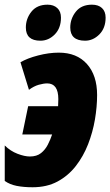

<svg xmlns="http://www.w3.org/2000/svg" viewBox="-27 -787 469 817"><path d="M111.8 9.8Q73.2 9.8 43.7 3.9Q14.2 -2 -6.8 -17.1V-168Q17.6 -144 47.6 -132.6Q77.6 -121.1 100.1 -121.1Q129.4 -121.1 147.5 -135.5Q165.5 -149.9 176.5 -171.4Q187.5 -192.9 194.8 -214.8H67.9L92.8 -335H220.2Q220.2 -340.3 220.7 -350.1Q221.2 -359.9 221.2 -365.2Q221.2 -432.1 173.8 -432.1Q158.7 -432.1 137.9 -426.3Q117.2 -420.4 96.2 -404.8L60.1 -522Q88.9 -539.1 135 -551Q181.2 -563 223.1 -563Q299.8 -563 343 -514.6Q386.2 -466.3 386.2 -382.8Q386.2 -333 377 -278.6Q367.7 -224.1 347.7 -172.9Q327.6 -121.6 295.4 -80.3Q263.2 -39.1 217.8 -14.6Q172.4 9.8 111.8 9.8ZM335 -613.8Q272 -613.8 272 -669.9Q272 -707.5 295.7 -737.3Q319.3 -767.1 364.3 -767.1Q391.6 -767.1 407 -752.7Q422.4 -738.3 422.4 -711.9Q422.4 -667.5 395.8 -640.6Q369.1 -613.8 335 -613.8ZM145 -613.8Q83 -613.8 83 -669.9Q83 -707.5 106.7 -737.3Q130.4 -767.1 175.3 -767.1Q201.2 -767.1 216.8 -752.7Q232.4 -738.3 232.4 -711.9Q232.4 -667.5 206.1 -640.6Q179.7 -613.8 145 -613.8Z"/></svg>

Font: Open Sans Condensed ExtraBold
Style: Italic
Weight: 800
Width: 3
Italic angle: -12°
Designer: Monotype Design Team
Foundry: Monotype Imaging Inc.
Version: Version 3.003; ttfautohint (v1.8.4)